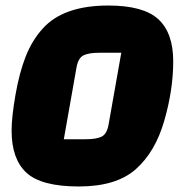

<svg xmlns="http://www.w3.org/2000/svg" viewBox="-20 -660 670 695"><path d="M257 -416 211 -156H290Q329 -156 348 -165.5Q367 -175 373 -209L419 -469H339Q301 -469 282 -459.5Q263 -450 257 -416ZM372 -640Q499 -640 553 -590.5Q607 -541 607 -438Q607 -335 574.5 -222.5Q542 -110 471.5 -47.5Q401 15 265.5 15Q130 15 76 -34.5Q22 -84 22 -187Q22 -236 36 -316.5Q50 -397 73 -455.5Q96 -514 135 -557Q210 -640 372 -640Z"/></svg>

Font: Changa One
Style: Italic
Weight: 400
Italic angle: -12°
Designer: Eduardo Rodriguez Tunni
Foundry: Eduardo Rodriguez Tunni
Version: Version 1.003